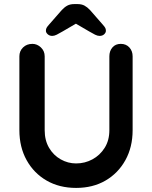

<svg xmlns="http://www.w3.org/2000/svg" viewBox="-20 -916 745 941"><path d="M572 -701Q598 -701 614 -683.5Q630 -666 630 -640V-278Q630 -195 594.5 -131Q559 -67 497 -31Q435 5 353 5Q271 5 208.5 -31Q146 -67 110.5 -131Q75 -195 75 -278V-640Q75 -666 93 -683.5Q111 -701 139 -701Q162 -701 180.5 -683.5Q199 -666 199 -640V-278Q199 -228 220.5 -191.5Q242 -155 277.5 -135Q313 -115 353 -115Q396 -115 433 -135Q470 -155 493 -191.5Q516 -228 516 -278V-640Q516 -666 531 -683.5Q546 -701 572 -701ZM371 -811 287 -762Q270 -752 258 -746Q246 -740 236 -740Q223 -740 214 -748Q205 -756 205 -765Q205 -773 208 -779Q211 -785 220 -795L283 -867Q296 -881 310 -888.5Q324 -896 344 -896H360Q380 -896 394 -888.5Q408 -881 421 -867L484 -795Q493 -785 496 -779Q499 -773 499 -765Q499 -756 490.5 -748Q482 -740 468 -740Q458 -740 446 -746Q434 -752 417 -762L333 -811Z"/></svg>

Font: zvoove
Style: Bold
Weight: 700
Designer: Vernon Adams (Nunito) & Andrew Paglinawan (Quicksand)
Foundry: zvoove
Version: Version 3.006